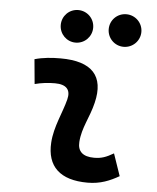

<svg xmlns="http://www.w3.org/2000/svg" viewBox="-54 -793 693 849"><g transform="rotate(5 293.0 -368.5)"><path d="M471.7 -129.4C438 -109.9 417.5 -102.5 385.3 -102.5C335.9 -102.5 311.5 -124 314.5 -166.5C318.8 -231 351.6 -278.8 367.2 -345.2C396.5 -465.3 339.8 -527.3 200.2 -527.3C161.6 -527.3 123 -524.4 85 -513.7L95.2 -404.3C125 -412.1 154.8 -415.5 184.6 -415.5C235.4 -415.5 256.3 -392.6 245.1 -349.1C230.5 -290.5 195.3 -224.1 190.9 -153.3C184.1 -46.4 244.1 9.8 366.2 9.8C423.3 9.8 465.3 -8.3 505.4 -31.2ZM472.7 -602.5C512.7 -602.5 545.4 -634.8 545.4 -674.8C545.4 -715.3 512.7 -747.1 472.7 -747.1C432.6 -747.1 400.4 -715.3 400.4 -674.8C400.4 -634.8 432.6 -602.5 472.7 -602.5ZM259.3 -602.5C299.3 -602.5 331.5 -634.8 331.5 -674.8C331.5 -715.3 299.3 -747.1 259.3 -747.1C219.7 -747.1 187.5 -715.3 187.5 -674.8C187.5 -634.8 219.7 -602.5 259.3 -602.5Z"/></g></svg>

Font: Cascadia Mono SemiBold
Style: Italic
Weight: 600
Italic angle: -10°
Monospace: yes
Designer: Aaron Bell
Foundry: Saja Typeworks
Version: Version 2404.023